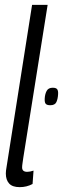

<svg xmlns="http://www.w3.org/2000/svg" viewBox="-20 -760 259 790"><path d="M112 -740H176L76 -112Q74 -97 72.5 -87.5Q71 -78 71 -71Q71 -53 92 -53Q103 -53 118 -58L114 -3Q90 10 61 10Q31 10 17.5 -5Q4 -20 4 -46Q4 -57 7 -73ZM164 -355Q165 -373 172 -386Q179 -399 197 -399Q211 -399 215.5 -392.5Q220 -386 219 -372Q218 -353 212 -340Q206 -327 187 -327Q173 -327 168 -333Q163 -339 164 -355Z"/></svg>

Font: Georama ExtraCondensed
Style: Italic
Weight: 400
Width: 2
Italic angle: -9°
Designer: Jean-Baptiste Levee
Foundry: Production Type
Version: Version 1.000